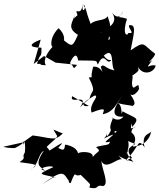

<svg xmlns="http://www.w3.org/2000/svg" viewBox="-45 -963 865 1042"><path d="M194 -659 257 -623 373 -611C346 -573 359 -612 334 -619C351 -661 373 -680 379 -635C502 -633 471 -637 486 -613C523 -692 531 -605 558 -635C554 -644 546 -624 518 -661C589 -723 544 -567 589 -580C523 -585 523 -622 502 -601C523 -524 515 -607 461 -601C433 -504 484 -554 437 -542C480 -455 452 -480 441 -428C393 -399 403 -382 437 -388L347 -441C326 -392 446 -461 389 -380C464 -458 488 -445 466 -446C502 -442 435 -403 452 -352C541 -387 516 -363 513 -343C575 -357 580 -395 621 -444C583 -396 541 -323 625 -330C588 -285 537 -352 567 -320C532 -237 580 -283 538 -224C517 -247 550 -240 519 -211C606 -256 590 -230 540 -141C617 -220 553 -262 589 -250C537 -198 503 -184 552 -194C549 -171 521 -179 476 -165C506 -138 491 -150 458 -111C467 -148 359 -142 379 -122C379 -122 386 -161 316 -177C296 -187 322 -128 271 -161C293 -185 319 -208 219 -143C240 -127 195 -196 197 -153C236 -197 250 -198 266 -224C236 -278 235 -259 296 -239C251 -194 237 -215 132 -228L79 -190L-25 -167C-29 -164 18 -157 37 -160C101 -191 85 -212 84 -177C72 -202 98 -214 90 -136C69 -104 104 -112 61 -83C148 -70 172 -74 119 -40C163 -62 162 -129 193 -145C138 -65 174 -58 200 -37C144 -46 229 -70 244 -56C152 -13 165 -22 260 1C248 2 271 -20 184 37C294 -42 298 -29 326 16C328 -10 323 37 339 30C368 -52 367 -12 445 -22C426 -28 412 -12 396 -71C344 -71 342 5 393 -14C458 50 444 31 440 55C497 69 470 36 514 47C550 37 509 -42 505 -89C530 -37 593 -107 616 -98C580 -143 591 -106 680 -85C612 -145 669 -166 641 -128C676 -212 616 -205 690 -182C667 -166 630 -158 672 -105C624 -92 665 -85 639 -95C714 -165 699 -221 740 -163C716 -246 782 -233 775 -255C777 -231 750 -176 696 -171C644 -154 723 -200 668 -245C671 -283 719 -279 665 -266C678 -336 654 -352 673 -274C718 -328 692 -318 620 -359C608 -314 627 -398 588 -406C631 -390 716 -387 664 -388C704 -390 679 -426 656 -461C672 -420 721 -484 708 -487C712 -521 681 -478 678 -489C660 -503 687 -566 667 -548C712 -580 709 -578 704 -600C731 -550 791 -568 800 -607C765 -618 735 -574 781 -636C735 -605 801 -655 796 -672C726 -723 745 -745 664 -690C680 -777 699 -833 656 -826C648 -808 693 -778 652 -784C644 -763 617 -776 644 -861C543 -894 577 -818 623 -901C629 -917 606 -836 563 -895C593 -846 565 -824 501 -784C510 -802 573 -759 543 -745C559 -831 555 -823 539 -875C523 -847 473 -860 447 -833C411 -928 432 -897 408 -936C432 -933 397 -870 403 -943C398 -863 354 -933 376 -881C350 -859 356 -855 361 -885C353 -844 313 -813 378 -774C348 -708 347 -708 302 -744C302 -744 311 -775 273 -810C214 -752 235 -686 248 -716C216 -688 185 -635 204 -609C145 -611 202 -619 156 -616C173 -684 181 -639 180 -704C102 -705 118 -727 176 -748L138 -616Z"/></svg>

Font: Hussar Lance
Style: ExBdObl
Weight: 700
Foundry: Cannot Into Space Fonts, PlusOne Fonts
Version: Version 2.270